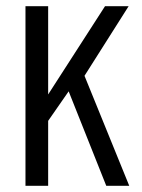

<svg xmlns="http://www.w3.org/2000/svg" viewBox="-20 -598 458 618"><path d="M62 0V-578H135V-294L318 -578H394L252 -354L396 0H322L201 -304L135 -209V0Z"/></svg>

Font: Oswald Light
Style: Regular
Weight: 300
Designer: Vernon Adams
Foundry: Vernon Adams
Version: Version 4.103;gftools[0.9.33.dev8+g029e19f]